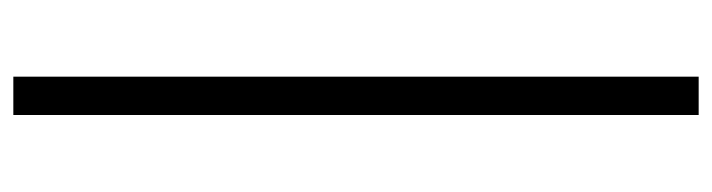

<svg xmlns="http://www.w3.org/2000/svg" viewBox="-410 -438 1068 288"><g transform="rotate(-90 124.0 -294.0)"><path d="M95.5 220V-808H153V220Z"/></g></svg>

Font: Encode Sans SC SemiExpanded Light
Style: Regular
Weight: 300
Width: 6
Designer: Multiple Designers
Foundry: Impallari Type
Version: Version 3.002